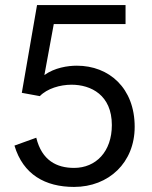

<svg xmlns="http://www.w3.org/2000/svg" viewBox="-20 -726 598 757"><path d="M283 -467C247 -467 195 -459 155 -430L192 -631H475V-706H126L66 -360L137 -347C166 -377 217 -392 262 -392C339 -392 421 -351 421 -233C421 -128 358 -64 272 -64C204 -64 145 -93 123 -183L37 -152C71 -38 158 11 272 11C409 11 511 -85 511 -226C511 -379 410 -467 283 -467Z"/></svg>

Font: Alpha Lyrae Medium
Style: Regular
Weight: 500
Designer: Nikolay Petroussenko, Plamen Motev
Foundry: Fontfabric LLC
Version: Version 1.000;hotconv 1.0.109;makeotfexe 2.5.65596